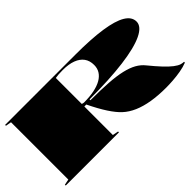

<svg xmlns="http://www.w3.org/2000/svg" viewBox="-73 -1139 1585 1585"><g transform="rotate(-45 719.0 -346.5)"><path d="M1178 15Q1085 15 1010 2.5Q935 -10 877.5 -35Q820 -60 779 -98Q741 -133 699.5 -196.5Q658 -260 613 -353H590V-20L641 -10V0H20V-10L70 -20V-689L20 -698V-708H839Q1024 -708 1146.5 -690Q1269 -672 1330 -635.5Q1391 -599 1391 -544Q1391 -487 1306.5 -446.5Q1222 -406 1059 -385Q896 -364 662 -364V-354Q783 -354 870.5 -348Q958 -342 1019.5 -327.5Q1081 -313 1122 -290Q1163 -267 1191 -232Q1240 -172 1278.5 -131Q1317 -90 1347 -67Q1377 -44 1400 -37Q1418 -32 1433 -32V-22Q1395 -7 1348 1Q1301 9 1256 12Q1211 15 1178 15ZM611 -378Q678 -378 730 -388.5Q782 -399 817.5 -419.5Q853 -440 871.5 -469.5Q890 -499 890 -538Q890 -588 865.5 -622Q841 -656 793.5 -674Q746 -692 677 -692Q650 -692 627.5 -690.5Q605 -689 590 -686V-383Q595 -381 601 -379.5Q607 -378 611 -378Z"/></g></svg>

Font: Kalnia Expanded
Style: Bold
Weight: 700
Width: 7
Designer: Frida Medrano
Foundry: Frida Medrano
Version: Version 1.105